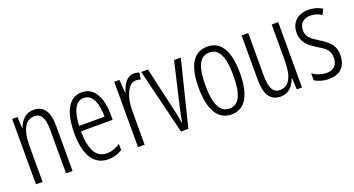

<svg xmlns="http://www.w3.org/2000/svg" viewBox="-41 -1000 2710 1469"><g transform="rotate(-20 1314.0 -266.0)"><path d="M244 -542C178 -542 138 -496 119 -440H116L111 -532H68V0H122V-295C122 -431 165 -494 235 -494C286 -494 313 -452 313 -357V0H366V-370C366 -488 323 -542 244 -542Z M637 -542C530 -542 477 -438 477 -265C477 -102 530 10 656 10C699 10 737 -2 770 -23V-74C733 -49 697 -37 660 -37C573 -37 531 -115 530 -263H788V-305C788 -432 745 -542 637 -542ZM637 -496C709 -496 739 -410 738 -307H531C537 -435 575 -496 637 -496Z M1060 -541C1003 -541 971 -485 952 -427H949L941 -532H899V0H953V-279C952 -383 992 -486 1057 -486C1071 -486 1085 -483 1095 -478L1105 -532C1090 -539 1074 -541 1060 -541Z M1249 0H1309L1441 -532H1386L1303 -175C1293 -134 1286 -96 1281 -64H1277C1271 -107 1262 -147 1253 -185L1174 -532H1119Z M1826 -267C1826 -443 1772 -542 1659 -542C1544 -542 1490 -445 1490 -268C1490 -91 1547 10 1659 10C1772 10 1826 -90 1826 -267ZM1545 -268C1545 -416 1578 -494 1659 -494C1740 -494 1772 -413 1772 -267C1772 -112 1737 -38 1659 -38C1580 -38 1545 -117 1545 -268Z M2234 -532H2181V-240C2181 -103 2143 -39 2068 -39C2016 -39 1990 -84 1990 -185V-532H1936V-173C1936 -56 1972 10 2059 10C2127 10 2164 -37 2183 -92H2187L2192 0H2234Z M2595 -134C2595 -218 2547 -252 2481 -294C2418 -333 2390 -357 2390 -408C2390 -463 2426 -495 2481 -495C2514 -495 2546 -485 2571 -467L2593 -511C2561 -531 2523 -542 2481 -542C2390 -542 2338 -485 2338 -407C2338 -327 2386 -290 2453 -248C2513 -213 2541 -189 2541 -133C2541 -74 2510 -40 2452 -40C2409 -40 2366 -56 2337 -78V-21C2363 -5 2404 10 2453 10C2545 10 2595 -44 2595 -134Z"/></g></svg>

Font: Noto Sans Khmer UI ExtraCondensed Light
Style: Regular
Weight: 300
Width: 2
Designer: Danh Hong and the Monotype Design Team
Foundry: Monotype Imaging Inc.
Version: Version 2.002